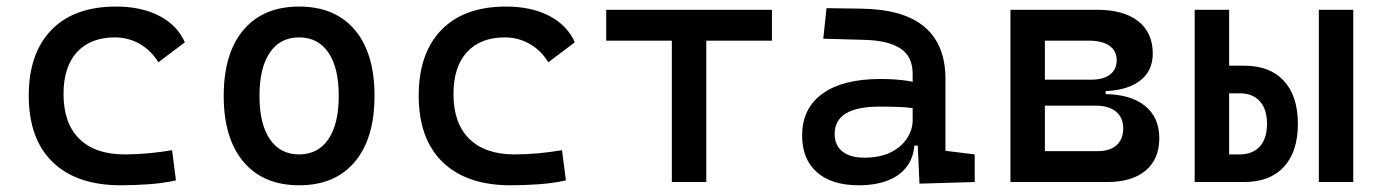

<svg xmlns="http://www.w3.org/2000/svg" viewBox="-20 -547 4142 577"><path d="M342.8 9.8Q210.4 9.8 138.4 -59.8Q66.4 -129.4 66.4 -259.8Q66.4 -386.7 134.5 -457Q202.6 -527.3 329.1 -527.3Q404.8 -527.3 458.7 -499.3Q512.7 -471.2 535.6 -419.9L456.1 -359.9Q434.1 -395.5 399.9 -415Q365.7 -434.6 325.2 -434.6Q252 -434.6 211.4 -390.4Q170.9 -346.2 170.9 -264.6Q170.9 -176.3 218.5 -129.6Q266.1 -83 354.5 -83Q390.6 -83 426.8 -86.4Q462.9 -89.8 497.1 -95.7L508.8 -4.9Q468.8 3.9 426 6.8Q383.3 9.8 342.8 9.8Z M878.9 9.8Q771.5 9.8 711.9 -60.5Q652.3 -130.9 652.3 -258.8Q652.3 -387.2 711.9 -457.3Q771.5 -527.3 878.9 -527.3Q986.8 -527.3 1046.1 -457.3Q1105.5 -387.2 1105.5 -258.8Q1105.5 -130.9 1046.1 -60.5Q986.8 9.8 878.9 9.8ZM878.9 -83Q936 -83 967 -128.9Q998 -174.8 998 -258.8Q998 -343.3 967 -388.9Q936 -434.6 878.9 -434.6Q821.8 -434.6 790.8 -388.9Q759.8 -343.3 759.8 -258.8Q759.8 -174.8 790.8 -128.9Q821.8 -83 878.9 -83Z M1514.6 9.8Q1382.3 9.8 1310.3 -59.8Q1238.3 -129.4 1238.3 -259.8Q1238.3 -386.7 1306.4 -457Q1374.5 -527.3 1501 -527.3Q1576.7 -527.3 1630.6 -499.3Q1684.6 -471.2 1707.5 -419.9L1627.9 -359.9Q1606 -395.5 1571.8 -415Q1537.6 -434.6 1497.1 -434.6Q1423.8 -434.6 1383.3 -390.4Q1342.8 -346.2 1342.8 -264.6Q1342.8 -176.3 1390.4 -129.6Q1438 -83 1526.4 -83Q1562.5 -83 1598.6 -86.4Q1634.8 -89.8 1668.9 -95.7L1680.7 -4.9Q1640.6 3.9 1597.9 6.8Q1555.2 9.8 1514.6 9.8Z M1999 0V-517.6H2102.5V0ZM1801.8 -424.8V-517.6H2299.8V-424.8Z M2743.2 4.9 2736.3 -148.4 2722.7 -191.4V-325.2Q2722.7 -377 2686.3 -401.1Q2649.9 -425.3 2578.1 -427.2L2454.1 -430.7L2463.9 -522.5L2568.4 -521Q2696.8 -519 2759 -465.6Q2821.3 -412.1 2821.3 -309.6V-93.8L2909.2 -83V0ZM2560.5 9.8Q2479.5 9.8 2435.1 -29.3Q2390.6 -68.4 2390.6 -139.6Q2390.6 -221.7 2451.9 -265.6Q2513.2 -309.6 2625 -309.6Q2671.4 -309.6 2707.8 -304Q2744.1 -298.3 2772.5 -287.1L2751 -216.8Q2718.3 -224.1 2687 -225.3Q2655.8 -226.6 2623 -226.6Q2488.3 -226.6 2488.3 -144.5Q2488.3 -110.4 2511.5 -91.8Q2534.7 -73.2 2577.1 -73.2Q2625.5 -73.2 2658 -89.8Q2690.4 -106.4 2706.5 -132.3Q2722.7 -158.2 2722.7 -185.5V-242.2L2752.9 -109.4H2711.9L2728.5 -125Q2728.5 -80.1 2707.8 -50Q2687 -20 2649.4 -5.1Q2611.8 9.8 2560.5 9.8Z M3113.3 0V-92.8H3279.3Q3315.4 -92.8 3335.4 -110.6Q3355.5 -128.4 3355.5 -161.1Q3355.5 -193.8 3333.7 -211.7Q3312 -229.5 3272.5 -229.5H3103.5V-264.2H3296.9Q3376.5 -264.2 3420.2 -229.5Q3463.9 -194.8 3463.9 -131.8Q3463.9 -68.8 3422.9 -34.4Q3381.8 0 3307.6 0ZM3016.6 0V-517.6H3120.1V0ZM3080.1 -243.2V-291H3302.7V-243.2ZM3103.5 -272.9V-307.6H3259.8Q3295.9 -307.6 3315.9 -323Q3335.9 -338.4 3335.9 -366.2Q3335.9 -394 3314.2 -409.4Q3292.5 -424.8 3252.9 -424.8H3113.3V-517.6H3277.3Q3356.9 -517.6 3400.6 -483.2Q3444.3 -448.7 3444.3 -385.7Q3444.3 -332 3403.3 -302.5Q3362.3 -272.9 3288.1 -272.9Z M3667 0V-83H3705.6Q3744.6 -83 3766.1 -106.9Q3787.6 -130.9 3787.6 -174.8Q3787.6 -218.8 3766.1 -242.7Q3744.6 -266.6 3705.6 -266.6H3657.2V-349.6H3719.2Q3796.4 -349.6 3838.4 -304Q3880.4 -258.3 3880.4 -174.8Q3880.4 -91.3 3838.4 -45.7Q3796.4 0 3719.2 0ZM3570.3 0V-517.6H3673.8V0ZM3943.4 0V-517.6H4046.9V0Z"/></svg>

Font: Cascadia Code
Style: Regular
Weight: 400
Monospace: yes
Designer: Aaron Bell
Foundry: Saja Typeworks
Version: Version 2106.017